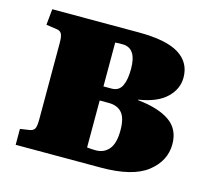

<svg xmlns="http://www.w3.org/2000/svg" viewBox="-81 -616 781 711"><g transform="rotate(15 309.0 -260.0)"><path d="M35 0V-61L69 -66Q84 -68 89.5 -77Q95 -86 95 -113V-407Q95 -433 89 -442.5Q83 -452 70 -453L30 -459L36 -520H367Q473 -520 522 -489.5Q571 -459 571 -401Q571 -357 536 -323.5Q501 -290 430 -279V-277Q509 -269 552 -239.5Q595 -210 595 -152Q595 -88 539 -44Q483 0 361 0ZM293 -293H324Q352 -293 363.5 -316.5Q375 -340 375 -382Q375 -462 321 -462Q314 -462 306.5 -462Q299 -462 293 -461ZM327 -57Q358 -57 377 -79.5Q396 -102 396 -152Q396 -199 378.5 -219Q361 -239 328 -239H293V-59Q301 -58 309.5 -57.5Q318 -57 327 -57Z"/></g></svg>

Font: Literata 36pt ExtraBold
Style: Regular
Weight: 800
Designer: Latin by Veronika Burian and Jose Scaglione. Greek by Irene Vlachou. Cyrillic by Vera Evstafieva.
Foundry: TypeTogether
Version: Version 3.002